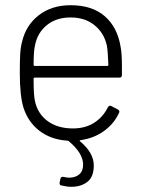

<svg xmlns="http://www.w3.org/2000/svg" viewBox="-20 -532 569 737"><path d="M448 -279V-244Q448 -234 438 -234H113Q109 -234 109 -230Q109 -166 114 -145Q124 -96 162.5 -67.5Q201 -39 260 -39Q307 -39 341 -60.5Q375 -82 394 -120Q399 -129 407 -125L432 -112Q441 -107 437 -99Q418 -57 379 -29Q340 -1 289 6Q283 8 288 11Q340 55 340 103Q340 147 315.5 166Q291 185 254 185Q236 185 216 180Q207 179 209 168L212 154Q213 149 216.5 147.5Q220 146 224 147Q236 150 246 150Q269 150 284 137.5Q299 125 299 100Q299 56 244 10Q243 8 239 8Q176 4 132 -29.5Q88 -63 70 -119Q56 -165 56 -253Q56 -298 57.5 -324.5Q59 -351 65 -373Q80 -436 129.5 -474Q179 -512 251 -512Q334 -512 382.5 -469.5Q431 -427 443 -352Q448 -326 448 -279ZM109 -283Q109 -279 113 -279H392Q396 -279 396 -283Q394 -337 390 -358Q379 -406 342.5 -435.5Q306 -465 251 -465Q197 -465 161 -436.5Q125 -408 115 -361Q109 -339 109 -283Z"/></svg>

Font: Barlow Light
Style: Regular
Weight: 300
Designer: Jeremy Tribby
Foundry: Tribby Type
Version: Version 1.422